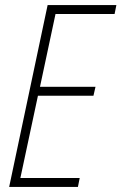

<svg xmlns="http://www.w3.org/2000/svg" viewBox="-20 -734 477 754"><path d="M16 0 167 -714H437L430 -679H198L137 -393H355L347 -358H129L60 -35H293L286 0Z"/></svg>

Font: Noto Sans Condensed ExtraLight
Style: Italic
Weight: 200
Width: 3
Italic angle: -12°
Designer: Monotype Design Team
Foundry: Monotype Imaging Inc.
Version: Version 2.013; ttfautohint (v1.8.4.7-5d5b)